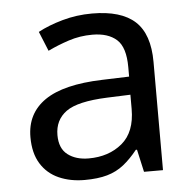

<svg xmlns="http://www.w3.org/2000/svg" viewBox="-45 -590 651 645"><g transform="rotate(-5 280.5 -267.5)"><path d="M288 -545Q386 -545 433 -502Q480 -459 480 -365V0H416L399 -76H395Q372 -47 347.5 -27.5Q323 -8 291.5 1Q260 10 215 10Q167 10 128.5 -7Q90 -24 68 -59.5Q46 -95 46 -149Q46 -229 109 -272.5Q172 -316 303 -320L394 -323V-355Q394 -422 365 -448Q336 -474 283 -474Q241 -474 203 -461.5Q165 -449 132 -433L105 -499Q140 -518 188 -531.5Q236 -545 288 -545ZM314 -259Q214 -255 175.5 -227Q137 -199 137 -148Q137 -103 164.5 -82Q192 -61 235 -61Q303 -61 348 -98.5Q393 -136 393 -214V-262Z"/></g></svg>

Font: hexguzrati15
Style: Regular
Weight: 400
Designer: Jelle Bosma - Monotype Design Team
Foundry: Monotype Imaging Inc.
Version: Version 2.006